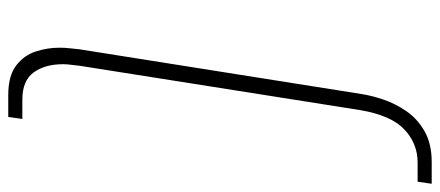

<svg xmlns="http://www.w3.org/2000/svg" viewBox="-328 -554 1092 477"><g transform="rotate(90 218.5 -316.0)"><path d="M217 210Q169 210 143.5 190.5Q118 171 108.5 142Q99 113 99 83Q99 69 100.5 56.5Q102 44 103 33L214 -667Q218 -693 228 -722.5Q238 -752 257 -779.5Q276 -807 307 -824.5Q338 -842 383 -842H437L432 -807H384Q337 -807 302 -774Q267 -741 254 -664L144 32Q143 43 141.5 53.5Q140 64 140 74Q140 119 160.5 147Q181 175 228 175H276L271 210Z"/></g></svg>

Font: Exo Thin ExtraLight
Style: Italic
Weight: 250
Italic angle: -9°
Version: Version 2.000